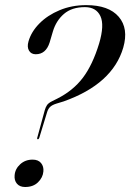

<svg xmlns="http://www.w3.org/2000/svg" viewBox="-20 -740 521 768"><path d="M159 -299Q162.5 -311.5 168.2 -319.8Q174 -328 188 -335L209 -345.5Q272.5 -377.5 311.5 -429Q350.5 -480.5 376.5 -566Q398.5 -640 381.5 -675.8Q364.5 -711.5 319.5 -711.5Q267.5 -711.5 236 -684.5Q204.5 -657.5 191.5 -614L178.5 -570Q163.5 -523 123 -523Q104.5 -523 96 -537.5Q87.5 -552 94 -574.5Q105 -613 137.5 -646Q170 -679 218.5 -699.2Q267 -719.5 325 -719.5Q415 -719.5 455 -672.8Q495 -626 473 -549.5Q430.5 -404 235 -334.5L205.5 -325.5Q188 -320 180 -312Q172 -304 168 -290L137 -188.5Q135 -183 131.5 -183Q127.5 -183 129 -189ZM80.5 8Q59 8 47.8 -5.2Q36.5 -18.5 38.5 -39Q40.5 -64.5 60.8 -83Q81 -101.5 110.5 -101.5Q133 -101.5 144.2 -87.8Q155.5 -74 153.5 -54Q151.5 -30 132.2 -11Q113 8 80.5 8Z"/></svg>

Font: Fraunces 144pt
Style: Italic
Weight: 400
Italic angle: -16°
Version: Version 1.000;[b76b70a41]